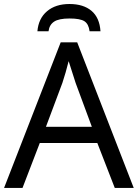

<svg xmlns="http://www.w3.org/2000/svg" viewBox="-20 -925 679 945"><path d="M432.1 -300.8 352.1 -517.1 317.9 -624Q303.2 -565.4 287.1 -517.1L206.1 -300.8ZM544.9 0 459 -221.2H175.8L90.8 0H0L278.8 -716.8H359.9L638.2 0ZM474.6 -771H420.9Q416.5 -806.6 395.8 -820.3Q375 -834 322.3 -834Q269.5 -834 246.1 -818.4Q222.7 -802.7 218.8 -771H164.1Q169.4 -834 211.4 -869.6Q253.4 -905.3 322 -905.3Q390.6 -905.3 430.4 -871.6Q470.2 -837.9 474.6 -771Z"/></svg>

Font: NotoSans
Style: Regular
Weight: 400
Designer: Monotype Design team
Foundry: Monotype Imaging Inc.
Version: Version 1.04